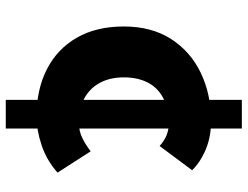

<svg xmlns="http://www.w3.org/2000/svg" viewBox="-114 -676 838 649"><g transform="rotate(90 304.5 -351.0)"><path d="M373 -56Q282 -56 213.5 -91Q145 -126 107 -192Q69 -258 69 -351Q69 -445 111.5 -511Q154 -577 226.5 -611.5Q299 -646 388 -646Q441 -646 483.5 -628.5Q526 -611 555 -582L473 -472Q454 -489 435.5 -496Q417 -503 399 -503Q346 -503 310.5 -484Q275 -465 258 -431Q241 -397 241 -351Q241 -305 259 -271Q277 -237 311 -218Q345 -199 393 -199Q423 -199 447.5 -211.5Q472 -224 491 -239L563 -127Q521 -90 470 -73Q419 -56 373 -56ZM317 48V-750H414V48Z"/></g></svg>

Font: Noto Sans JP Thin Black
Style: Regular
Weight: 900
Version: Version 2.004-H2;hotconv 1.0.118;makeotfexe 2.5.65603